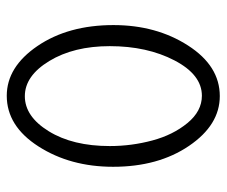

<svg xmlns="http://www.w3.org/2000/svg" viewBox="-71 -588 667 565"><g transform="rotate(-90 262.5 -305.5)"><path d="M54.2 -306.2Q54.2 -432.1 114 -525.6Q173.8 -619.1 263.2 -619.1Q348.1 -619.1 409.7 -528.6Q471.2 -438 471.2 -305.2Q471.2 -179.2 411.1 -85.7Q351.1 7.8 262.2 7.8Q177.2 7.8 115.7 -82.8Q54.2 -173.3 54.2 -306.2ZM115.2 -315.9Q115.2 -252 131.6 -190.9Q147.9 -129.9 182.9 -87.4Q217.8 -44.9 263.2 -44.9Q325.2 -44.9 367.2 -125.5Q409.2 -206.1 409.2 -315.9Q409.2 -421.9 365.5 -493.9Q321.8 -565.9 262 -565.9Q202.1 -565.9 158.7 -495.4Q115.2 -424.8 115.2 -315.9Z"/></g></svg>

Font: CMU Typewriter Text
Style: Light
Weight: 200
Version: Version 0.7.0